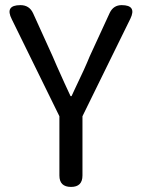

<svg xmlns="http://www.w3.org/2000/svg" viewBox="-20 -736 559 756"><path d="M259.8 0Q213.9 0 213.9 -44.9V-278.3L26.4 -660.2Q-2 -715.8 60.5 -715.8Q95.7 -715.8 110.4 -683.6L187.5 -513.7Q193.4 -501 203.1 -477.5Q238.3 -398.4 257.8 -357.4H261.7Q265.6 -366.2 274.4 -384.8Q315.4 -469.7 333 -513.7L412.1 -685.5Q426.8 -715.8 459 -715.8Q519.5 -715.8 493.2 -662.1L412.1 -497.1L304.7 -278.3V-44.9Q304.7 0 259.8 0Z"/></svg>

Font: Bpmf GenSen Rounded R
Style: R
Weight: 400
Foundry: But Ko
Version: Version 1.320